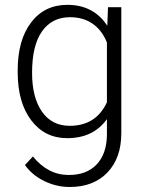

<svg xmlns="http://www.w3.org/2000/svg" viewBox="-20 -558 595 789"><path d="M52.7 -269Q52.7 -393.1 107.7 -465.6Q162.6 -538.1 256.8 -538.1Q364.7 -538.1 420.9 -452.1L423.8 -528.3H478.5V-10.7Q478.5 91.3 421.4 150.9Q364.3 210.4 266.6 210.4Q211.4 210.4 161.4 185.8Q111.3 161.1 82.5 120.1L115.2 85Q177.2 161.1 262.7 161.1Q335.9 161.1 377 117.9Q418 74.7 419.4 -2V-68.4Q363.3 9.8 255.9 9.8Q164.1 9.8 108.4 -63.5Q52.7 -136.7 52.7 -261.2ZM111.8 -258.8Q111.8 -157.7 152.3 -99.4Q192.9 -41 266.6 -41Q374.5 -41 419.4 -137.7V-383.3Q398.9 -434.1 360.4 -460.7Q321.8 -487.3 267.6 -487.3Q193.8 -487.3 152.8 -429.4Q111.8 -371.6 111.8 -258.8Z"/></svg>

Font: Vazir Thin FD
Style: Thin-FD
Weight: 100
Designer: Saber Rastikerdar
Foundry: Saber Rastikerdar
Version: Version 30.0.0